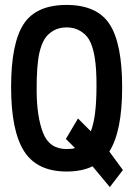

<svg xmlns="http://www.w3.org/2000/svg" viewBox="-20 -685 540 778"><path d="M425 73 355 -11Q311 10 250 10Q130 10 77.5 -72.5Q25 -155 25 -332Q25 -509 75.5 -587Q126 -665 249.5 -665Q373 -665 424 -587Q475 -509 475 -331Q475 -153 423 -71L478 4ZM250 -81Q271 -81 284 -85L247 -122L296 -205L348 -153Q371 -210 371 -336Q372 -474 340 -526Q328 -546 304.5 -560Q281 -574 250 -574Q219 -574 196 -560.5Q173 -547 160.5 -526.5Q148 -506 140 -473Q128 -422 128.5 -317Q129 -212 154.5 -146.5Q180 -81 250 -81Z"/></svg>

Font: Lekton
Style: Bold
Weight: 700
Designer: Paolo Mazzetti, Luciano Perondi, Raffaele Flato, Elena Papassissa, Emilio Macchia, Michela Povoleri, Tobias Seemiller, R
Version: Version 34.000